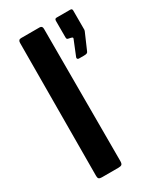

<svg xmlns="http://www.w3.org/2000/svg" viewBox="-188 -814 751 885"><g transform="rotate(-30 188.0 -371.0)"><path d="M193 -22V-726C193 -736.7 188.3 -742 179 -742H80C70 -742 65 -736.3 65 -725L62 -18C62 -11.3 63.5 -6.7 66.5 -4C69.5 -1.3 74.7 0 82 0H170C178.7 0 184.7 -1.5 188 -4.5C191.3 -7.5 193 -13.3 193 -22ZM256.5 -530.5C258.2 -528.2 260.7 -527 264 -527H291C298.3 -527 303.7 -527.8 307 -529.5C310.3 -531.2 312.7 -534.3 314 -539L350 -622C350 -623.3 350.3 -624.5 351 -625.5C351.7 -626.5 352 -628 352 -630V-732C352 -738.7 348.7 -742 342 -742H269C262.3 -742 259 -738 259 -730V-643C259 -638.3 259.8 -635.2 261.5 -633.5C263.2 -631.8 266.7 -630.7 272 -630L281 -628C286.3 -626.7 289 -624.7 289 -622C289 -620 288 -617 286 -613L256 -539C254.7 -535.7 254.8 -532.8 256.5 -530.5Z"/></g></svg>

Font: Libre Franklin SemiBold
Style: Regular
Weight: 600
Designer: Pablo Impallari, Rodrigo Fuenzalida
Foundry: Impallari Type
Version: Version 1.002; ttfautohint (v1.5)